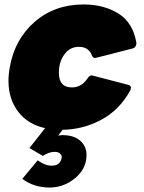

<svg xmlns="http://www.w3.org/2000/svg" viewBox="-20 -572 646 861"><path d="M202 269Q132 269 80 230L149 147Q182 171 212 171Q248 171 256 139L257 133Q257 124 249 116.5Q241 109 225 109Q200 109 172 127L112 92L218 -43L273 -7L241 36Q253 34 261 34Q316 34 345 64Q368 88 368 123Q368 189 309 233Q261 269 202 269ZM256 10Q126 10 64 -68Q18 -126 18 -209Q18 -238 24 -271Q46 -396 135.5 -474Q225 -552 355 -552Q446 -552 511.5 -511Q577 -470 592 -378Q590 -359 576 -355Q410 -312 407 -312Q396 -312 392 -324Q377 -362 334 -362Q299 -362 276 -337Q244 -301 244 -246Q244 -180 302 -180Q346 -180 373 -221Q381 -234 392 -234L557 -191Q567 -188 567 -179Q567 -174 565 -168Q516 -78 432.5 -34Q349 10 256 10Z"/></svg>

Font: YamahaIndonesia935. App Black
Style: Italic
Weight: 900
Italic angle: -10°
Designer: Dalton Maag Ltd
Foundry: Dalton Maag Ltd
Version: Version 1.002; January 01, 2024; Regular/Italic